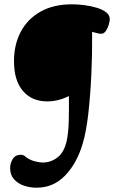

<svg xmlns="http://www.w3.org/2000/svg" viewBox="-20 -673 535 892"><path d="M150 199Q119 199 91 189.5Q63 180 45 159.5Q27 139 27 108Q27 86 39 66Q51 46 77 46Q90 46 100 56Q116 69 138.5 75.5Q161 82 180 82Q216 82 247 58.5Q278 35 290 -19Q298 -56 299.5 -113Q301 -170 300 -227Q252 -202 199 -202Q128 -202 86.5 -250.5Q45 -299 45 -389Q45 -465 76 -524.5Q107 -584 167.5 -618.5Q228 -653 315 -653Q342 -653 372.5 -649Q403 -645 429.5 -637Q456 -629 473 -616Q490 -603 490 -584Q490 -575 485.5 -559Q481 -543 472 -529.5Q463 -516 449 -516Q444 -516 433 -518.5Q422 -521 408 -525Q409 -428 404.5 -330Q400 -232 390.5 -147Q381 -62 364 -5Q337 86 282.5 142.5Q228 199 150 199Z"/></svg>

Font: Akaya Kanadaka
Style: Regular
Weight: 400
Designer: Vaishnavi Murthy Yerkadithaya, Juan Luis Blanco Aristondo
Version: Version 1.002; ttfautohint (v1.8.3)